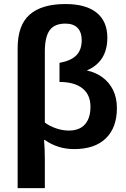

<svg xmlns="http://www.w3.org/2000/svg" viewBox="-20 -745 640 972"><path d="M571.8 -197.8Q571.8 -98.6 515.6 -44.4Q459.5 9.8 355.5 9.8Q272.5 9.8 207.5 -36.1H203.1Q207 8.3 207 62.5V207.5H69.3V-501.5Q69.3 -617.2 130.1 -670.9Q190.9 -724.6 311.5 -724.6Q414.6 -724.6 469 -680.9Q523.4 -637.2 523.4 -554.2Q523.4 -432.6 419.4 -388.2Q464.4 -378.9 499 -353.3Q533.7 -327.6 552.7 -288.6Q571.8 -249.5 571.8 -197.8ZM438 -204.6Q438 -265.6 397.2 -297.9Q356.4 -330.1 281.2 -330.1V-426.8Q339.8 -437.5 366.7 -465.1Q393.6 -492.7 393.6 -541.5Q393.6 -582 372.6 -603.8Q351.6 -625.5 311 -625.5Q255.9 -625.5 231.4 -591.8Q207 -558.1 207 -483.9V-124.5Q230 -106.9 263.2 -95.5Q296.4 -84 328.1 -84Q382.3 -84 410.2 -115.5Q438 -147 438 -204.6Z"/></svg>

Font: Cousine
Style: Bold
Weight: 700
Monospace: yes
Designer: Steve Matteson
Foundry: Ascender Corporation
Version: Version 1.20